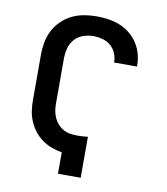

<svg xmlns="http://www.w3.org/2000/svg" viewBox="-83 -813 766 882"><g transform="rotate(10 300.0 -371.5)"><path d="M247 0V-100Q222 -104 198 -113Q174 -122 153.5 -137Q133 -152 117.5 -172Q102 -192 92 -215.5Q82 -239 78.5 -264Q75 -289 75 -314V-525Q75 -554 80.5 -583.5Q86 -613 99.5 -639Q113 -665 134.5 -686Q156 -707 182.5 -720Q209 -733 238.5 -738Q268 -743 297 -743Q325 -743 352 -739Q379 -735 404.5 -725Q430 -715 452 -697.5Q474 -680 489 -657Q504 -634 511.5 -607.5Q519 -581 519 -553V-548H412V-551Q412 -572 403 -592.5Q394 -613 377.5 -626.5Q361 -640 340 -645.5Q319 -651 297 -651Q273 -651 249.5 -642.5Q226 -634 210 -615.5Q194 -597 188 -573Q182 -549 182 -525V-314Q182 -297 185 -280.5Q188 -264 195 -249Q202 -234 213.5 -221.5Q225 -209 240 -201Q255 -193 272 -190.5Q289 -188 306 -188Q318 -188 329.5 -189Q341 -190 353 -191V0Z"/></g></svg>

Font: Iosevka Aile Semibold
Style: Regular
Weight: 600
Designer: Belleve Invis
Foundry: Belleve Invis
Version: Version 31.1.0; ttfautohint (v1.8.4)